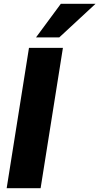

<svg xmlns="http://www.w3.org/2000/svg" viewBox="-20 -987 521 1007"><path d="M15 0 132 -736H310L193 0ZM169 -791 299 -967H481L291 -791Z"/></svg>

Font: Mulish ExtraLight Black
Style: Italic
Weight: 900
Italic angle: -9°
Version: Version 3.603